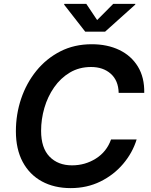

<svg xmlns="http://www.w3.org/2000/svg" viewBox="-20 -967 784 997"><path d="M347.2 9.8Q261.7 9.8 197.5 -25.1Q133.3 -60.1 97.9 -126.2Q62.5 -192.4 62.5 -285.6Q62.5 -373.5 89.8 -454.6Q117.2 -535.6 168.9 -599.4Q220.7 -663.1 293.2 -700.2Q365.7 -737.3 456.5 -737.3Q537.6 -737.3 599.6 -707.5Q661.6 -677.7 696 -621.3Q730.5 -564.9 729 -484.9H596.2Q594.7 -548.8 555.2 -584Q515.6 -619.1 453.1 -619.1Q391.1 -619.1 342.8 -590.3Q294.4 -561.5 261 -513.4Q227.5 -465.3 210.4 -406.5Q193.4 -347.7 193.4 -287.6Q193.4 -198.7 237.3 -153.6Q281.2 -108.4 354 -108.4Q421.9 -108.4 477.8 -143.6Q533.7 -178.7 556.6 -242.7H689.5Q668 -173.3 619.4 -116Q570.8 -58.6 501.2 -24.4Q431.6 9.8 347.2 9.8ZM428.2 -946.8 484.4 -862.8 567.9 -946.8H683.1L682.1 -942.9L525.9 -802.7H422.4L313 -942.9L314 -946.8Z"/></svg>

Font: Inter Semi Bold
Style: Italic
Weight: 600
Italic angle: -9.39999°
Designer: Rasmus Andersson
Foundry: rsms
Version: Version 4.000;git-3c8e0fc